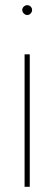

<svg xmlns="http://www.w3.org/2000/svg" viewBox="-20 -722 210 742"><path d="M75 0V-512H95V0ZM85 -664Q78 -664 72 -670Q66 -676 66 -683Q66 -691 72 -696.5Q78 -702 85 -702Q93 -702 98.5 -696.5Q104 -691 104 -683Q104 -676 98.5 -670Q93 -664 85 -664Z"/></svg>

Font: DM Sans 12pt Thin
Style: Regular
Weight: 250
Version: Version 4.004;gftools[0.9.30]